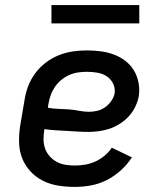

<svg xmlns="http://www.w3.org/2000/svg" viewBox="-20 -726 640 754"><path d="M274 8Q241 8 209 3Q177 -2 149 -16Q121 -30 100 -52.5Q79 -75 67.5 -103.5Q56 -132 55 -165Q54 -198 59 -231L76 -331Q80 -359 90 -386Q100 -413 117.5 -437Q135 -461 159 -479.5Q183 -498 210.5 -509Q238 -520 266 -524Q294 -528 321 -528Q349 -528 375.5 -524.5Q402 -521 426.5 -512Q451 -503 471.5 -487.5Q492 -472 505.5 -450Q519 -428 524 -401.5Q529 -375 525 -348Q521 -327 511 -306.5Q501 -286 486 -269.5Q471 -253 451.5 -240.5Q432 -228 411.5 -221Q391 -214 369.5 -211Q348 -208 327 -208Q305 -208 283.5 -209.5Q262 -211 240.5 -212Q219 -213 197 -214.5Q175 -216 154 -219V-217Q151 -198 151 -179Q151 -160 157 -143Q163 -126 175 -112.5Q187 -99 202.5 -90.5Q218 -82 236.5 -79Q255 -76 274 -76Q294 -76 314.5 -79.5Q335 -83 354 -91.5Q373 -100 390 -114Q407 -128 419 -146L498 -108Q480 -80 454.5 -57Q429 -34 399.5 -19Q370 -4 338 2Q306 8 274 8ZM331 -287Q346 -287 362.5 -291Q379 -295 393 -305Q407 -315 417 -329.5Q427 -344 430 -359Q433 -380 424 -398Q415 -416 399 -426.5Q383 -437 362.5 -440.5Q342 -444 322 -444Q304 -444 286.5 -441.5Q269 -439 252 -431.5Q235 -424 220.5 -412Q206 -400 195.5 -384.5Q185 -369 179 -352Q173 -335 170 -317L168 -303Q188 -299 208.5 -298.5Q229 -298 249.5 -296.5Q270 -295 290 -291Q310 -287 331 -287ZM182 -634V-706H527V-634Z"/></svg>

Font: Iosevka SS04 Medium Extended
Style: Italic
Weight: 500
Width: 7
Italic angle: -9°
Monospace: yes
Designer: Belleve Invis
Foundry: Belleve Invis
Version: Version 19.0.0; ttfautohint (v1.8.4)